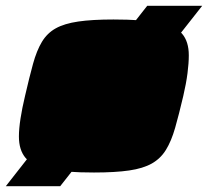

<svg xmlns="http://www.w3.org/2000/svg" viewBox="-52 -585 715 660"><path d="M-32 55 454 -565H643L155 55ZM271 8Q172 8 115.5 -3.5Q59 -15 36 -42Q13 -69 13 -116Q13 -142 18.5 -177.5Q24 -213 34 -255Q49 -320 61.5 -365.5Q74 -411 92 -441Q110 -471 139.5 -487.5Q169 -504 217 -511Q265 -518 338 -518Q438 -518 494.5 -507Q551 -496 574 -469Q597 -442 597 -395Q597 -368 592.5 -333Q588 -298 578 -255Q563 -191 550 -145.5Q537 -100 518.5 -70Q500 -40 470 -23Q440 -6 392 1Q344 8 271 8ZM284 -150Q298 -150 306.5 -151.5Q315 -153 321 -158Q327 -163 331.5 -174.5Q336 -186 341 -205.5Q346 -225 352 -255Q359 -286 361.5 -305Q364 -324 364 -336Q364 -348 360 -353Q356 -358 347.5 -359.5Q339 -361 326 -361Q309 -361 299 -358.5Q289 -356 283.5 -346Q278 -336 272.5 -314.5Q267 -293 260 -255Q253 -224 249.5 -204Q246 -184 246 -173Q246 -162 250 -157Q254 -152 262.5 -151Q271 -150 284 -150Z"/></svg>

Font: Saira SemiExpanded Black
Style: Italic
Weight: 900
Width: 6
Italic angle: -12°
Designer: Hector Gatti with collaboration of the Omnibus-Type team
Foundry: Omnibus-Type
Version: Version 1.101